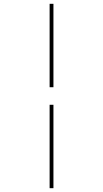

<svg xmlns="http://www.w3.org/2000/svg" viewBox="-20 -843 540 1006"><path d="M240 -386V-823H260V-386ZM240 143V-294H260V143Z"/></svg>

Font: Iosevka Curly Thin
Style: Regular
Weight: 100
Monospace: yes
Designer: Belleve Invis
Foundry: Belleve Invis
Version: Version 22.1.2; ttfautohint (v1.8.4)